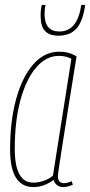

<svg xmlns="http://www.w3.org/2000/svg" viewBox="-20 -750 366 780"><path d="M236 10Q221 10 211 1.5Q201 -7 198 -19Q182 -7 161 1.5Q140 10 116 10Q21 10 21 -143Q21 -258 45.5 -347.5Q70 -437 115 -488.5Q160 -540 221 -540Q260 -540 291 -521Q270 -393 256.5 -306.5Q243 -220 234.5 -167Q226 -114 222 -86.5Q218 -59 216.5 -48.5Q215 -38 215 -36Q215 -6 240 -6Q248 -6 255.5 -8Q263 -10 271 -14L276 0Q256 10 236 10ZM195 -36 270 -511Q249 -523 219 -523Q168 -523 127.5 -476.5Q87 -430 63.5 -345Q40 -260 40 -145Q40 -8 115 -8Q136 -8 157.5 -15.5Q179 -23 195 -36ZM218 -605Q181 -605 163 -624Q145 -643 145 -686Q145 -713 150 -730H165Q161 -714 161 -691Q162 -622 221 -622Q295 -622 310 -730H326Q317 -664 291 -634.5Q265 -605 218 -605Z"/></svg>

Font: Georama Condensed Thin
Style: Italic
Weight: 100
Width: 3
Italic angle: -9°
Designer: Jean-Baptiste Levee
Foundry: Production Type
Version: Version 1.000